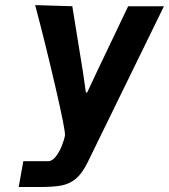

<svg xmlns="http://www.w3.org/2000/svg" viewBox="-20 -750 678 770"><path d="M73.5 -103.5H173Q188.5 -103.5 202.8 -121Q217 -138.5 227 -163Q237 -187.5 240.5 -206.5Q243.5 -223.5 201.8 -403.5Q160 -583.5 121 -729.5L270 -725L312.5 -462L324.5 -379H329.5L368 -461L494 -725H637.5L329.5 -95Q308 -52.5 283.5 -32.5Q259 -12.5 227 -6.2Q195 0 138.5 0H55Z"/></svg>

Font: JuliaMono ExtraBold
Style: Italic
Weight: 800
Italic angle: -9°
Monospace: yes
Designer: cormullion
Foundry: corm
Version: Version 0.057; ttfautohint (v1.8.4)